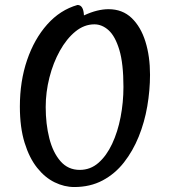

<svg xmlns="http://www.w3.org/2000/svg" viewBox="-20 -730 684 773"><path d="M360 -632Q319 -632 283.5 -603Q248 -574 221 -525.5Q194 -477 179 -418Q164 -359 164 -299Q164 -231 178.5 -173.5Q193 -116 223.5 -81Q254 -46 301 -46Q344 -46 376.5 -74.5Q409 -103 431.5 -151Q454 -199 465.5 -258.5Q477 -318 477 -380Q477 -474 460.5 -529Q444 -584 417.5 -608Q391 -632 360 -632ZM318 -668Q346 -681 370.5 -687Q395 -693 417 -693Q473 -693 510 -657.5Q547 -622 565.5 -562.5Q584 -503 584 -429Q584 -367 573 -302.5Q562 -238 538.5 -180Q515 -122 479 -76Q443 -30 393 -3.5Q343 23 279 23Q239 23 200 4Q161 -15 129.5 -54.5Q98 -94 79 -155.5Q60 -217 60 -301Q60 -403 89 -488Q118 -573 170 -631.5Q222 -690 292 -710Q316 -710 318 -668Z"/></svg>

Font: Merienda
Style: Regular
Weight: 400
Designer: Eduardo Rodriguez Tunni
Foundry: Eduardo Rodriguez Tunni
Version: Version 2.001